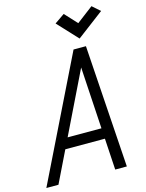

<svg xmlns="http://www.w3.org/2000/svg" viewBox="-177 -1123 924 1212"><g transform="rotate(-15 285.5 -517.5)"><path d="M-29 0 363 -800H444L497 0H421L380 -678L50 0ZM101 -205 134 -274H450L453 -205ZM418 -857 296 -988 361 -1033 435 -953 543 -1035 594 -990Z"/></g></svg>

Font: Victor Mono
Style: Italic
Weight: 400
Italic angle: -12°
Monospace: yes
Designer: Rune Bjørnerås
Version: Version 1.561;gftools[0.9.30]